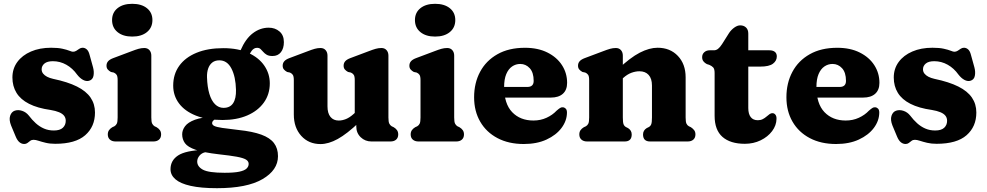

<svg xmlns="http://www.w3.org/2000/svg" viewBox="-20 -742 5174 1007"><path d="M257.3 -421Q227.7 -421 213 -408.7Q198.4 -396.4 198.4 -378.6Q198.4 -365.9 205.9 -356.2Q213.5 -346.5 226.8 -339.5Q240.2 -332.6 258.3 -328.5Q334.9 -312.5 383.5 -288.2Q432.1 -263.9 455.1 -230Q478.2 -196.2 478.2 -151.8Q478.2 -77.8 426.9 -32.8Q375.6 12.2 269.6 12.2Q241.6 12.2 219.8 6.9Q198.1 1.7 182.3 -3.6Q166.6 -8.8 156 -8.8Q145.7 -8.8 138.5 -3.3Q131.3 2.2 124.2 7.7Q117.1 13.2 107 13.2Q93.4 13.2 82 3.8Q70.6 -5.5 62 -26.6L38.2 -83.6Q26.4 -113.5 33.1 -134.3Q39.7 -155.1 57.2 -161.4Q75.1 -167.6 96 -160.7Q116.9 -153.8 131.2 -135.8Q148.2 -113.2 167.7 -95.6Q187.2 -78 210.6 -67.8Q234 -57.6 262.4 -57.6Q294.3 -57.6 309.6 -71.9Q324.8 -86.3 324.8 -108.4Q324.8 -123.9 316.1 -135Q307.4 -146 289.7 -153.4Q272.1 -160.8 245.6 -165.2Q176.6 -174.9 132.3 -197.6Q87.9 -220.2 66.5 -255.1Q45.1 -289.9 45.1 -335.6Q45.1 -381.9 70.9 -417Q96.7 -452.1 142.4 -471.8Q188.1 -491.6 248 -491.6Q284.6 -491.6 307.8 -486.3Q331.1 -481.1 344.1 -475.8Q357.1 -470.6 362.6 -470.6Q372.4 -470.6 380.4 -475.8Q388.4 -481.1 396.2 -486.3Q404.1 -491.6 413.4 -491.6Q425.1 -491.6 434.9 -483.1Q444.7 -474.7 449.8 -454.6L468 -388.8Q474.4 -365 470.3 -344.2Q466.2 -323.5 446.6 -318.2Q431.7 -314.3 415.3 -323.2Q399 -332 384.4 -350.8Q360.9 -383.9 327.9 -402.5Q295 -421 257.3 -421Z M773.6 -450.2V-125.8Q773.6 -102.9 778.1 -93.8Q782.7 -84.7 790.6 -79.8L801.2 -74.8Q812.6 -68 818.8 -59Q825 -50 825 -36.8Q825 -19.6 814.1 -9.8Q803.3 0 784 0H586.4Q567.6 0 556.5 -9.8Q545.4 -19.6 545.4 -36.8Q545.4 -50 551.6 -59Q557.8 -68 569.2 -74.8L580 -79.8Q588.3 -84.7 592.7 -93.8Q597 -102.9 597 -125.8V-321.4Q597 -341.8 591.6 -349.6Q586.1 -357.4 576.8 -361.4L561.8 -364.6Q551.5 -370.2 545.1 -377.7Q538.6 -385.2 538.6 -397.4Q538.6 -411.2 547.1 -420.8Q555.5 -430.4 573.8 -437.2L669.6 -473.2Q691.5 -481.7 706.4 -485.9Q721.3 -490.2 737 -490.2Q754 -490.2 763.8 -479Q773.6 -467.8 773.6 -450.2ZM673.4 -550.2Q625 -550.2 596.4 -573.7Q567.8 -597.1 567.8 -636.8Q567.8 -676 596.4 -699Q625 -722 673.4 -722Q722.1 -722 750.7 -699Q779.4 -676 779.4 -636.8Q779.4 -597.1 750.7 -573.7Q722.1 -550.2 673.4 -550.2Z M1231.8 -60.2Q1175.8 -66.5 1145.6 -71.1Q1115.4 -75.7 1103.9 -81.4Q1092.5 -87.1 1092.5 -96.6Q1092.5 -103.3 1097.9 -108.8Q1103.4 -114.3 1114.1 -120.8L1103.9 -129.6Q1039.2 -127.7 1002.4 -114Q965.6 -100.3 950.6 -80Q935.5 -59.7 935.5 -37.6Q935.5 -11.2 950.1 9Q964.6 29.2 1006.1 43.5Q1047.5 57.9 1127.4 67.2Q1187 73.7 1221.3 79.9Q1255.6 86.2 1269.9 94.8Q1284.2 103.5 1284.2 117.5Q1284.2 131.6 1272.9 142.3Q1261.7 152.9 1234.2 158.6Q1206.8 164.2 1158 164.2Q1074.1 164.2 1044.2 148Q1014.3 131.7 1014.3 105.1Q1014.3 88.9 1026.3 74.3Q1038.3 59.8 1058.8 56L1051.2 43.8Q953.9 47.2 914.1 73.3Q874.3 99.4 874.3 145.4Q874.3 176 900.1 198.3Q925.8 220.7 979.8 232.8Q1033.7 245 1118.3 245Q1275.2 245 1356.6 197.6Q1438 150.2 1438 77.2Q1438 36.1 1416.9 8.4Q1395.9 -19.3 1350.4 -35.9Q1305 -52.5 1231.8 -60.2ZM1222.7 -436.8 1273.6 -428.7Q1287.9 -459.4 1299.8 -475.3Q1311.7 -491.2 1328.2 -491.2Q1339.6 -491.2 1346.7 -484.6Q1353.8 -478.1 1360.8 -469.7Q1367.9 -461.3 1379 -454.7Q1390.2 -448.2 1409.2 -448.2Q1437.7 -448.2 1453.3 -468.2Q1468.9 -488.3 1468.9 -521.2Q1468.9 -557.4 1445.8 -577.1Q1422.8 -596.8 1389.5 -596.8Q1344.4 -596.8 1306.1 -567.7Q1267.9 -538.7 1241.9 -478.6ZM1395 -305.1Q1395 -355.4 1366.6 -397.2Q1338.2 -439.1 1283.7 -464.2Q1229.3 -489.4 1150.8 -489.4Q1069.5 -489.4 1010.6 -465.1Q951.8 -440.9 920.1 -396.9Q888.4 -352.9 888.4 -292.9Q888.4 -240.5 918.8 -199.7Q949.2 -159 1007.1 -135.8Q1065 -112.6 1147.5 -112.6Q1221.3 -112.6 1276.8 -136.5Q1332.4 -160.5 1363.7 -203.8Q1395 -247.2 1395 -305.1ZM1130.4 -425.6Q1171.5 -425.6 1193.8 -382.6Q1216.1 -339.6 1217.7 -271Q1218.9 -225.6 1202.8 -200.9Q1186.7 -176.3 1152.3 -176.3Q1127 -176.3 1107.8 -195.3Q1088.7 -214.3 1078 -250.1Q1067.3 -286 1065.7 -336.4Q1064.9 -362.6 1071.8 -382.5Q1078.7 -402.5 1093.3 -414.1Q1108 -425.6 1130.4 -425.6Z M1848.6 -79V-104.6L1840.6 -107.7V-321.4Q1840.6 -341.8 1835.2 -349.6Q1829.7 -357.4 1820.4 -361.4L1805.4 -364.6Q1795.1 -370.2 1788.6 -377.7Q1782.2 -385.2 1782.2 -397.4Q1782.2 -411.2 1790.6 -420.8Q1799.1 -430.4 1817.4 -437.2L1913.2 -473.2Q1935.1 -481.7 1950 -485.9Q1964.9 -490.2 1980.6 -490.2Q1997.6 -490.2 2007.4 -479Q2017.2 -467.8 2017.2 -450.2V-125.8Q2017.2 -102.9 2021.7 -93.8Q2026.3 -84.7 2034.2 -79.8L2044.8 -74.8Q2056.3 -68 2062.4 -59Q2068.6 -50 2068.6 -36.8Q2068.6 -19.7 2057.7 -9.8Q2046.9 0 2027.6 0H1927.8Q1895.1 0 1871.8 -22.2Q1848.6 -44.5 1848.6 -79ZM1521 -141.6V-321.4Q1521 -341.8 1515.6 -349.6Q1510.1 -357.4 1500.8 -361.4L1485.8 -364.6Q1475.5 -370.2 1469.1 -377.7Q1462.6 -385.2 1462.6 -397.4Q1462.6 -411.2 1471.1 -420.8Q1479.5 -430.4 1497.8 -437.2L1593.6 -473.2Q1615.5 -481.7 1630.4 -485.9Q1645.3 -490.2 1661 -490.2Q1678 -490.2 1687.8 -479Q1697.6 -467.8 1697.6 -450.2V-184.4Q1697.6 -147.8 1713.3 -128.8Q1729 -109.8 1756.4 -109.8Q1774.9 -109.8 1794.4 -117.6Q1814 -125.5 1835.2 -144.6L1854.2 -162.2L1888 -123.4L1863.6 -100.4Q1799.5 -39.6 1751.3 -13Q1703 13.6 1661.2 13.6Q1599 13.6 1560 -29.4Q1521 -72.5 1521 -141.6Z M2362.1 -450.2V-125.8Q2362.1 -102.9 2366.6 -93.8Q2371.2 -84.7 2379.1 -79.8L2389.7 -74.8Q2401.1 -68 2407.3 -59Q2413.5 -50 2413.5 -36.8Q2413.5 -19.6 2402.6 -9.8Q2391.8 0 2372.5 0H2174.9Q2156.1 0 2145 -9.8Q2133.9 -19.6 2133.9 -36.8Q2133.9 -50 2140.1 -59Q2146.3 -68 2157.7 -74.8L2168.5 -79.8Q2176.8 -84.7 2181.2 -93.8Q2185.5 -102.9 2185.5 -125.8V-321.4Q2185.5 -341.8 2180.1 -349.6Q2174.6 -357.4 2165.3 -361.4L2150.3 -364.6Q2140 -370.2 2133.6 -377.7Q2127.1 -385.2 2127.1 -397.4Q2127.1 -411.2 2135.6 -420.8Q2144 -430.4 2162.3 -437.2L2258.1 -473.2Q2280 -481.7 2294.9 -485.9Q2309.8 -490.2 2325.5 -490.2Q2342.5 -490.2 2352.3 -479Q2362.1 -467.8 2362.1 -450.2ZM2261.9 -550.2Q2213.5 -550.2 2184.9 -573.7Q2156.3 -597.1 2156.3 -636.8Q2156.3 -676 2184.9 -699Q2213.5 -722 2261.9 -722Q2310.6 -722 2339.2 -699Q2367.9 -676 2367.9 -636.8Q2367.9 -597.1 2339.2 -573.7Q2310.6 -550.2 2261.9 -550.2Z M2954.4 -307.6Q2954.4 -270.2 2932.1 -250.2Q2909.8 -230.2 2869.2 -230.2H2577.4V-286H2745.8Q2779 -286 2779 -317.8Q2779 -361.8 2758.4 -384.2Q2737.8 -406.6 2708.6 -406.6Q2685 -406.6 2665.7 -393.3Q2646.4 -380 2635.2 -353.3Q2624 -326.6 2624 -285.8Q2624 -198 2666.1 -153.9Q2708.3 -109.9 2777.6 -109.9Q2815.1 -109.9 2846.4 -124.3Q2877.8 -138.7 2899.2 -161.5Q2911.1 -171.9 2918 -176Q2925 -180.1 2932 -179.3Q2940.4 -178.9 2947 -172.4Q2953.6 -166 2953.6 -150.9Q2953.1 -108.3 2925 -70.8Q2896.9 -33.4 2846.3 -10Q2795.8 13.3 2727.1 13.3Q2647.9 13.3 2589.3 -17.6Q2530.7 -48.4 2498.7 -103.7Q2466.6 -159 2466.6 -231.6Q2466.6 -306.5 2497.9 -365.1Q2529.1 -423.7 2588.8 -457.5Q2648.4 -491.4 2733.4 -491.4Q2801.4 -491.4 2851 -466.6Q2900.6 -441.9 2927.5 -400.2Q2954.4 -358.6 2954.4 -307.6Z M3246.6 -450.2V-125.8Q3246.6 -100.5 3250.3 -90.6Q3254.1 -80.7 3262.8 -75.8L3274.2 -70Q3293.2 -58 3293.2 -36.8Q3293.2 0 3256.2 0H3059.4Q3040.6 0 3029.5 -9.8Q3018.4 -19.6 3018.4 -36.8Q3018.4 -50 3024.6 -59Q3030.8 -68 3042.2 -74.8L3053 -79.8Q3061.3 -84.7 3065.7 -93.8Q3070 -102.9 3070 -125.8V-321.4Q3070 -341.8 3064.6 -349.6Q3059.1 -357.4 3049.8 -361.4L3034.8 -364.6Q3024.5 -370.2 3018.1 -377.7Q3011.6 -385.2 3011.6 -397.4Q3011.6 -411.2 3020.1 -420.8Q3028.5 -430.4 3046.8 -437.2L3142.6 -473.2Q3164.5 -481.7 3179.4 -485.9Q3194.3 -490.2 3210 -490.2Q3227 -490.2 3236.8 -479Q3246.6 -467.8 3246.6 -450.2ZM3229 -315.8 3195.2 -354.6 3219.6 -377.6Q3285.1 -439.8 3335.4 -465.7Q3385.8 -491.6 3428.9 -491.6Q3494.6 -491.6 3535.3 -448.7Q3576 -405.9 3576 -336.4V-125.8Q3576 -102.9 3580.3 -93.6Q3584.7 -84.3 3593 -79.8L3603.6 -74.8Q3615 -67.2 3621.2 -58.6Q3627.4 -50 3627.4 -36.8Q3627.4 -19.6 3616.5 -9.8Q3605.7 0 3586.4 0H3389.6Q3352.6 0 3352.6 -36.8Q3352.6 -58 3371.6 -70L3383.2 -75.8Q3391.9 -80.7 3395.7 -90.6Q3399.4 -100.5 3399.4 -125.8V-293.6Q3399.4 -329.8 3382 -349Q3364.6 -368.2 3333.7 -368.2Q3313.9 -368.2 3292 -360.4Q3270.2 -352.6 3248 -332.6Z M3700 -401.9 3687.4 -405.8Q3676.1 -411.6 3669.4 -420.3Q3662.6 -428.9 3662.6 -442.3Q3662.6 -458 3673.8 -468.1Q3684.9 -478.2 3702.3 -478.2H3724.6Q3735.8 -478.2 3745.7 -485.6Q3755.6 -493.1 3766.9 -510.4L3804.4 -569.8Q3815.9 -586.5 3831.8 -597.7Q3847.8 -609 3862 -609Q3881.1 -609 3892.8 -597.7Q3904.6 -586.5 3904.6 -565.8V-175.4Q3904.6 -144.2 3917.4 -127.8Q3930.2 -111.4 3954.6 -111.4Q3969.2 -111.4 3980.3 -117.1Q3991.4 -122.8 4000.1 -130.5Q4008.9 -138.2 4016.7 -143.7Q4024.5 -149.2 4032.4 -148.4Q4041.2 -148 4047.2 -140Q4053.2 -132.1 4052.6 -118.4Q4052.1 -84.3 4029.6 -54.3Q4007.1 -24.4 3969.5 -6.1Q3931.9 12.2 3886.6 12.2Q3810.6 12.2 3769.3 -23.9Q3728 -60.1 3728 -134.6V-359.3Q3728 -380.3 3720.5 -388.4Q3712.9 -396.4 3700 -401.9ZM3839.4 -392.7V-478.2H4015.6Q4033.8 -478.2 4044 -470Q4054.2 -461.9 4054.2 -446.1Q4054.2 -423.2 4034.1 -408Q4014 -392.7 3967.4 -392.7Z M4592.4 -307.6Q4592.4 -270.2 4570.1 -250.2Q4547.8 -230.2 4507.2 -230.2H4215.4V-286H4383.8Q4417 -286 4417 -317.8Q4417 -361.8 4396.4 -384.2Q4375.8 -406.6 4346.6 -406.6Q4323 -406.6 4303.7 -393.3Q4284.4 -380 4273.2 -353.3Q4262 -326.6 4262 -285.8Q4262 -198 4304.1 -153.9Q4346.3 -109.9 4415.6 -109.9Q4453.1 -109.9 4484.4 -124.3Q4515.8 -138.7 4537.2 -161.5Q4549.1 -171.9 4556 -176Q4563 -180.1 4570 -179.3Q4578.4 -178.9 4585 -172.4Q4591.6 -166 4591.6 -150.9Q4591.1 -108.3 4563 -70.8Q4534.9 -33.4 4484.3 -10Q4433.8 13.3 4365.1 13.3Q4285.9 13.3 4227.3 -17.6Q4168.7 -48.4 4136.7 -103.7Q4104.6 -159 4104.6 -231.6Q4104.6 -306.5 4135.9 -365.1Q4167.1 -423.7 4226.8 -457.5Q4286.4 -491.4 4371.4 -491.4Q4439.4 -491.4 4489 -466.6Q4538.6 -441.9 4565.5 -400.2Q4592.4 -358.6 4592.4 -307.6Z M4879.8 -421Q4850.2 -421 4835.5 -408.7Q4820.9 -396.4 4820.9 -378.6Q4820.9 -365.9 4828.4 -356.2Q4836 -346.5 4849.3 -339.5Q4862.7 -332.6 4880.8 -328.5Q4957.4 -312.5 5006 -288.2Q5054.6 -263.9 5077.6 -230Q5100.7 -196.2 5100.7 -151.8Q5100.7 -77.8 5049.4 -32.8Q4998.1 12.2 4892.1 12.2Q4864.1 12.2 4842.3 6.9Q4820.6 1.7 4804.8 -3.6Q4789.1 -8.8 4778.5 -8.8Q4768.2 -8.8 4761 -3.3Q4753.8 2.2 4746.7 7.7Q4739.6 13.2 4729.5 13.2Q4715.9 13.2 4704.5 3.8Q4693.1 -5.5 4684.5 -26.6L4660.7 -83.6Q4648.9 -113.5 4655.6 -134.3Q4662.2 -155.1 4679.7 -161.4Q4697.6 -167.6 4718.5 -160.7Q4739.4 -153.8 4753.7 -135.8Q4770.7 -113.2 4790.2 -95.6Q4809.7 -78 4833.1 -67.8Q4856.5 -57.6 4884.9 -57.6Q4916.8 -57.6 4932.1 -71.9Q4947.3 -86.3 4947.3 -108.4Q4947.3 -123.9 4938.6 -135Q4929.9 -146 4912.2 -153.4Q4894.6 -160.8 4868.1 -165.2Q4799.1 -174.9 4754.8 -197.6Q4710.4 -220.2 4689 -255.1Q4667.6 -289.9 4667.6 -335.6Q4667.6 -381.9 4693.4 -417Q4719.2 -452.1 4764.9 -471.8Q4810.6 -491.6 4870.5 -491.6Q4907.1 -491.6 4930.3 -486.3Q4953.6 -481.1 4966.6 -475.8Q4979.6 -470.6 4985.1 -470.6Q4994.9 -470.6 5002.9 -475.8Q5010.9 -481.1 5018.7 -486.3Q5026.6 -491.6 5035.9 -491.6Q5047.6 -491.6 5057.4 -483.1Q5067.2 -474.7 5072.3 -454.6L5090.5 -388.8Q5096.9 -365 5092.8 -344.2Q5088.7 -323.5 5069.1 -318.2Q5054.2 -314.3 5037.8 -323.2Q5021.5 -332 5006.9 -350.8Q4983.4 -383.9 4950.4 -402.5Q4917.5 -421 4879.8 -421Z"/></svg>

Font: Fraunces SuperSoft Wonky
Style: Regular
Weight: 900
Version: Version 1.000;[b76b70a41]